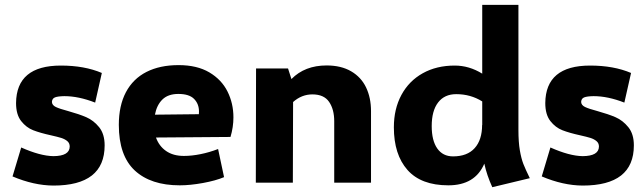

<svg xmlns="http://www.w3.org/2000/svg" viewBox="-20 -761 2685 800"><path d="M32.2 -25.9 68.4 -146.5Q147 -111.3 202.6 -110.4Q270 -110.8 270.5 -150.4Q270.5 -164.6 260.3 -173.1Q250 -181.6 235.1 -186.3Q220.2 -190.9 191.9 -197.3Q147.5 -207 118.4 -218.3Q89.4 -229.5 68.1 -256.6Q46.9 -283.7 46.9 -331.5Q48.3 -487.8 233.4 -487.8Q332 -487.8 404.3 -457L376.5 -333.5Q307.6 -360.4 248 -360.4Q220.7 -359.9 209 -355.2Q197.3 -350.6 196.3 -336.4Q196.8 -322.8 212.6 -315.2Q228.5 -307.6 263.7 -298.3Q309.6 -285.6 339.8 -272.5Q370.1 -259.3 393.1 -231Q416 -202.6 416 -155.3Q416 12.2 202.6 12.2Q121.1 11.7 32.2 -25.9Z M952.6 -272Q952.6 -231.4 940.4 -190.4L629.9 -188Q642.6 -152.3 672.1 -131.8Q701.7 -111.3 746.1 -111.3Q778.8 -111.3 815.4 -118.7Q852.1 -126 888.7 -140.1L913.6 -22.9Q878.9 -8.3 825.7 1.5Q772.5 11.2 729 11.2Q608.4 11.2 541.7 -50.5Q475.1 -112.3 475.1 -240.7Q475.1 -320.8 504.6 -376.7Q534.2 -432.6 590.1 -461.2Q646 -489.7 724.1 -489.7Q800.8 -489.7 852.1 -459.5Q903.3 -429.2 928 -379.6Q952.6 -330.1 952.6 -272ZM809.1 -296.4Q809.1 -328.1 788.6 -348.9Q768.1 -369.6 723.1 -369.6Q680.7 -369.6 657 -346.7Q633.3 -323.7 625.5 -283.2L808.6 -285.2Q809.1 -289.1 809.1 -296.4Z M1525.9 -297.9V0H1372.6V-255.9Q1372.6 -305.2 1351.3 -336.4Q1330.1 -367.7 1281.7 -367.7Q1236.8 -367.7 1201.2 -335.9L1200.2 0H1045.9L1046.9 -475.6H1180.2L1194.3 -431.6Q1250 -488.3 1340.8 -488.3Q1401.4 -488.3 1443.1 -463.9Q1484.9 -439.5 1505.4 -396.5Q1525.9 -353.5 1525.9 -297.9Z M2031.2 19Q2008.3 -31.2 1998 -79.1Q1959.5 11.2 1848.1 11.2Q1734.4 11.2 1677.7 -53Q1621.1 -117.2 1621.1 -230.5Q1621.1 -307.1 1652.6 -365.5Q1684.1 -423.8 1741.5 -455.8Q1798.8 -487.8 1874.5 -487.8Q1935.1 -487.8 1989.3 -454.1V-740.7H2140.1V-219.7Q2140.1 -168.9 2146 -134.8Q2151.9 -100.6 2160.6 -78.1Q2169.4 -55.7 2187.5 -18.6ZM1988.8 -240.7 1989.3 -239.7V-338.4Q1940.9 -368.7 1880.9 -368.7Q1832 -368.7 1805.4 -334Q1778.8 -299.3 1778.8 -235.8Q1778.8 -175.3 1802 -142.3Q1825.2 -109.4 1867.7 -109.4Q1926.8 -109.4 1957.8 -143.8Q1988.8 -178.2 1988.8 -240.7Z M2237.3 -25.9 2273.4 -146.5Q2352.1 -111.3 2407.7 -110.4Q2475.1 -110.8 2475.6 -150.4Q2475.6 -164.6 2465.3 -173.1Q2455.1 -181.6 2440.2 -186.3Q2425.3 -190.9 2397 -197.3Q2352.5 -207 2323.5 -218.3Q2294.4 -229.5 2273.2 -256.6Q2252 -283.7 2252 -331.5Q2253.4 -487.8 2438.5 -487.8Q2537.1 -487.8 2609.4 -457L2581.5 -333.5Q2512.7 -360.4 2453.1 -360.4Q2425.8 -359.9 2414.1 -355.2Q2402.3 -350.6 2401.4 -336.4Q2401.9 -322.8 2417.7 -315.2Q2433.6 -307.6 2468.8 -298.3Q2514.6 -285.6 2544.9 -272.5Q2575.2 -259.3 2598.1 -231Q2621.1 -202.6 2621.1 -155.3Q2621.1 12.2 2407.7 12.2Q2326.2 11.7 2237.3 -25.9Z"/></svg>

Font: Selawik
Style: Bold
Weight: 700
Designer: Aaron Bell
Foundry: Microsoft Corporation
Version: Version 1.01